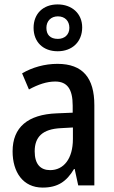

<svg xmlns="http://www.w3.org/2000/svg" viewBox="-20 -839 514 869"><path d="M241 -607C307 -607 352 -650 352 -715C352 -778 305 -819 241 -819C175 -819 132 -777 132 -713C132 -649 175 -607 241 -607ZM242 -663C207 -663 190 -682 190 -713C190 -744 211 -765 242 -765C274 -765 294 -744 294 -713C294 -682 272 -663 242 -663ZM240 -550C182 -550 126 -534 80 -507L111 -434C153 -457 192 -470 230 -470C284 -470 309 -436 309 -361V-329L237 -326C106 -321 37 -263 37 -154C37 -60 84 10 173 10C241 10 281 -17 315 -74H318L334 0H407V-363C407 -486 355 -550 240 -550ZM256 -259 310 -262V-210C310 -120 268 -69 207 -69C164 -69 137 -95 137 -154C137 -219 172 -255 256 -259Z"/></svg>

Font: Noto Sans Tamil Condensed Medium
Style: Regular
Weight: 500
Width: 3
Designer: Jelle Bosma - Monotype Design Team
Foundry: Monotype Imaging Inc.
Version: Version 2.004